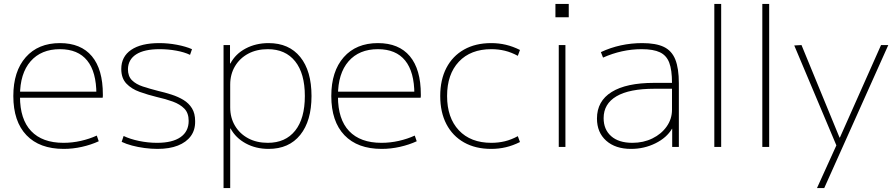

<svg xmlns="http://www.w3.org/2000/svg" viewBox="-20 -750 4568 980"><path d="M305 10Q182 10 115 -60Q48 -130 48 -260Q48 -386 111.5 -458Q175 -530 286 -530Q393 -530 449 -463Q505 -396 505 -268Q505 -263 505 -259.5Q505 -256 504 -251H66V-282H483L472 -269Q472 -383 425 -441Q378 -499 286 -499Q190 -499 136 -437Q82 -375 82 -262V-257Q82 -141 139 -81Q196 -21 304 -21Q349 -21 393 -31Q437 -41 474 -58L484 -29Q445 -11 398.5 -0.5Q352 10 305 10Z M784 10Q752 10 718 5.5Q684 1 654 -7Q624 -15 601 -26L611 -56Q644 -40 690 -30.5Q736 -21 782 -21Q860 -21 901.5 -50Q943 -79 943 -133Q943 -173 921 -195.5Q899 -218 862 -231.5Q825 -245 780 -255Q735 -266 693 -281Q651 -296 625 -323.5Q599 -351 599 -398Q599 -461 649.5 -495.5Q700 -530 793 -530Q838 -530 883 -521.5Q928 -513 960 -499L950 -470Q921 -484 879.5 -491.5Q838 -499 795 -499Q716 -499 675 -472.5Q634 -446 633 -397Q633 -361 653.5 -340.5Q674 -320 709 -308.5Q744 -297 787 -286Q822 -278 856 -267Q890 -256 917 -239.5Q944 -223 960 -197Q976 -171 976 -132Q977 -87 954 -55.5Q931 -24 888 -7Q845 10 784 10Z M1351 -530Q1455 -530 1512.5 -459Q1570 -388 1570 -260Q1570 -133 1512.5 -61.5Q1455 10 1351 10Q1286 10 1234.5 -18Q1183 -46 1157 -94H1155V210H1121V-520H1154V-426H1156Q1182 -475 1234 -502.5Q1286 -530 1351 -530ZM1347 -499Q1290 -499 1247 -476Q1204 -453 1179.5 -412Q1155 -371 1155 -318V-202Q1155 -149 1179.5 -108Q1204 -67 1247 -44Q1290 -21 1347 -21Q1437 -21 1486.5 -83Q1536 -145 1536 -260Q1536 -375 1486.5 -437Q1437 -499 1347 -499Z M1928 10Q1805 10 1738 -60Q1671 -130 1671 -260Q1671 -386 1734.5 -458Q1798 -530 1909 -530Q2016 -530 2072 -463Q2128 -396 2128 -268Q2128 -263 2128 -259.5Q2128 -256 2127 -251H1689V-282H2106L2095 -269Q2095 -383 2048 -441Q2001 -499 1909 -499Q1813 -499 1759 -437Q1705 -375 1705 -262V-257Q1705 -141 1762 -81Q1819 -21 1927 -21Q1972 -21 2016 -31Q2060 -41 2097 -58L2107 -29Q2068 -11 2021.5 -0.5Q1975 10 1928 10Z M2487 10Q2407 10 2348.5 -23Q2290 -56 2258.5 -116.5Q2227 -177 2227 -260Q2227 -343 2258.5 -403.5Q2290 -464 2348.5 -497Q2407 -530 2487 -530Q2526 -530 2562 -521.5Q2598 -513 2634 -495L2623 -465Q2590 -483 2557 -491Q2524 -499 2488 -499Q2382 -499 2322 -435Q2262 -371 2262 -260Q2262 -149 2322 -85Q2382 -21 2488 -21Q2524 -21 2557 -29Q2590 -37 2623 -55L2634 -25Q2598 -7 2562 1.5Q2526 10 2487 10Z M2815 -662V-730H2883V-662ZM2832 0V-520H2866V0Z M3201 10Q3121 10 3074 -32Q3027 -74 3027 -145Q3027 -234 3102 -280.5Q3177 -327 3318 -327H3410Q3410 -393 3396 -430Q3382 -467 3348.5 -483Q3315 -499 3255 -499Q3204 -499 3154.5 -488Q3105 -477 3058 -456L3047 -484Q3096 -507 3149 -518.5Q3202 -530 3258 -530Q3328 -530 3368.5 -510.5Q3409 -491 3427 -446Q3445 -401 3445 -325V0H3411V-93H3410Q3383 -47 3325.5 -18.5Q3268 10 3201 10ZM3208 -21Q3264 -21 3310 -43.5Q3356 -66 3383 -104.5Q3410 -143 3410 -190V-297H3320Q3192 -297 3126.5 -258.5Q3061 -220 3061 -147Q3061 -89 3099.5 -55Q3138 -21 3208 -21Z M3626 0V-730H3661V0Z M3871 0V-730H3906V0Z M4150 210 4249 -8 4034 -518 4071 -520 4265 -48H4267L4477 -520H4514L4187 210Z"/></svg>

Font: M PLUS 1 Thin ExtraLight
Style: Regular
Weight: 250
Version: Version 1.001